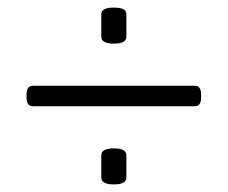

<svg xmlns="http://www.w3.org/2000/svg" viewBox="-20 -484 600 506"><path d="M280 -369Q247 -369 247 -387V-447Q247 -464 280 -464Q313 -464 313 -447V-387Q313 -369 280 -369ZM280 2Q247 2 247 -16V-75Q247 -93 280 -93Q313 -93 313 -75V-16Q313 2 280 2ZM67 -204Q50 -204 50 -227V-235Q50 -258 67 -258H493Q510 -258 510 -235V-227Q510 -204 493 -204Z"/></svg>

Font: Asap Light
Style: Regular
Weight: 300
Designer: Pablo Cosgaya
Foundry: Omnibus-Type
Version: Version 3.001